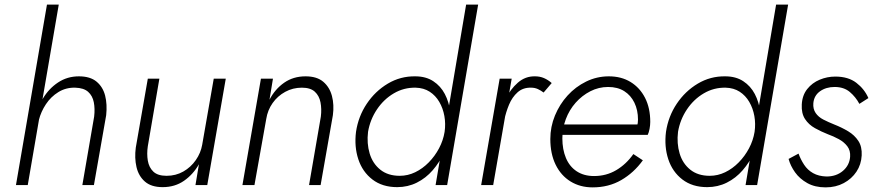

<svg xmlns="http://www.w3.org/2000/svg" viewBox="-20 -800 3783 830"><path d="M234 -780H183L49 0H100ZM387 -296 336 0H386L439 -302Q444 -349 434.5 -386.5Q425 -424 397.5 -447Q370 -470 321 -470Q271 -470 231 -443.5Q191 -417 165.5 -374Q140 -331 130 -281H148Q157 -317 178.5 -349.5Q200 -382 232.5 -402Q265 -422 305 -421Q342 -420 361 -403Q380 -386 385.5 -358Q391 -330 387 -296Z M619 -168 669 -460H619L567 -162Q561 -117 570 -78Q579 -39 606.5 -15Q634 9 683 9Q736 9 775.5 -18.5Q815 -46 840 -90L825 0H876L956 -460H904L854 -174Q848 -139 826.5 -108Q805 -77 772.5 -58.5Q740 -40 700 -40Q662 -40 643 -58Q624 -76 619 -105.5Q614 -135 619 -168Z M1367 -296 1316 0H1366L1419 -302Q1425 -347 1415 -385Q1405 -423 1377.5 -446.5Q1350 -470 1301 -470Q1248 -470 1208.5 -442.5Q1169 -415 1145 -369L1160 -460H1108L1028 0H1080L1131 -286Q1137 -324 1158.5 -354.5Q1180 -385 1213 -403Q1246 -421 1285 -421Q1322 -421 1341 -403.5Q1360 -386 1365.5 -357.5Q1371 -329 1367 -296Z M1995 -780 1863 0H1913L2047 -780ZM1519 -230Q1511 -166 1529 -111.5Q1547 -57 1590 -24Q1633 9 1697 9Q1743 9 1782 -10.5Q1821 -30 1850.5 -64Q1880 -98 1899.5 -140.5Q1919 -183 1926 -230Q1932 -274 1926.5 -316.5Q1921 -359 1903 -393.5Q1885 -428 1853 -449Q1821 -470 1775 -470Q1711 -471 1656.5 -438.5Q1602 -406 1565.5 -351.5Q1529 -297 1519 -230ZM1571 -230Q1580 -283 1609.5 -327Q1639 -371 1682.5 -396.5Q1726 -422 1777 -421Q1812 -420 1837.5 -403.5Q1863 -387 1879 -359.5Q1895 -332 1901 -298.5Q1907 -265 1902 -230Q1896 -193 1878 -159Q1860 -125 1833.5 -98Q1807 -71 1775 -55.5Q1743 -40 1708 -40Q1657 -40 1624 -66.5Q1591 -93 1578 -136.5Q1565 -180 1571 -230Z M2192 -460H2140L2060 0H2112ZM2330 -400 2365 -441Q2349 -455 2331.5 -462.5Q2314 -470 2293 -470Q2251 -471 2218.5 -442.5Q2186 -414 2165 -371Q2144 -328 2136 -281H2160Q2167 -315 2180.5 -347.5Q2194 -380 2217.5 -401Q2241 -422 2276 -421Q2292 -421 2305 -415Q2318 -409 2330 -400Z M2542 10Q2611 10 2665.5 -21.5Q2720 -53 2759 -107L2718 -134Q2687 -90 2644 -64.5Q2601 -39 2548 -39Q2504 -39 2473 -59.5Q2442 -80 2426.5 -117Q2411 -154 2411 -202Q2411 -245 2426 -285Q2441 -325 2468.5 -356Q2496 -387 2532 -405.5Q2568 -424 2609 -424Q2650 -424 2678.5 -406Q2707 -388 2722.5 -356Q2738 -324 2738 -283Q2738 -268 2734 -254.5Q2730 -241 2725 -231L2747 -262H2394V-217H2780Q2785 -227 2788 -243Q2791 -259 2791 -273Q2791 -333 2768.5 -377Q2746 -421 2706 -445.5Q2666 -470 2612 -470Q2560 -470 2514 -447.5Q2468 -425 2433.5 -387Q2399 -349 2379 -300.5Q2359 -252 2359 -199Q2359 -135 2382 -88Q2405 -41 2446.5 -15.5Q2488 10 2542 10Z M3335 -780 3203 0H3253L3387 -780ZM2859 -230Q2851 -166 2869 -111.5Q2887 -57 2930 -24Q2973 9 3037 9Q3083 9 3122 -10.5Q3161 -30 3190.5 -64Q3220 -98 3239.5 -140.5Q3259 -183 3266 -230Q3272 -274 3266.5 -316.5Q3261 -359 3243 -393.5Q3225 -428 3193 -449Q3161 -470 3115 -470Q3051 -471 2996.5 -438.5Q2942 -406 2905.5 -351.5Q2869 -297 2859 -230ZM2911 -230Q2920 -283 2949.5 -327Q2979 -371 3022.5 -396.5Q3066 -422 3117 -421Q3152 -420 3177.5 -403.5Q3203 -387 3219 -359.5Q3235 -332 3241 -298.5Q3247 -265 3242 -230Q3236 -193 3218 -159Q3200 -125 3173.5 -98Q3147 -71 3115 -55.5Q3083 -40 3048 -40Q2997 -40 2964 -66.5Q2931 -93 2918 -136.5Q2905 -180 2911 -230Z M3432 -136 3389 -113Q3397 -83 3417 -55Q3437 -27 3470 -8.5Q3503 10 3549 10Q3593 10 3627.5 -8.5Q3662 -27 3682.5 -58Q3703 -89 3705 -128Q3707 -166 3690.5 -191Q3674 -216 3646.5 -232.5Q3619 -249 3586 -262Q3561 -272 3539.5 -283Q3518 -294 3506 -311.5Q3494 -329 3496 -354Q3499 -387 3525 -405.5Q3551 -424 3588 -424Q3628 -424 3653.5 -402.5Q3679 -381 3695 -351L3734 -376Q3717 -415 3682 -442Q3647 -469 3591 -469Q3556 -469 3523.5 -455.5Q3491 -442 3469.5 -415Q3448 -388 3446 -348Q3444 -310 3460 -285.5Q3476 -261 3503 -246Q3530 -231 3558 -220Q3583 -211 3606 -198.5Q3629 -186 3643 -167.5Q3657 -149 3655 -122Q3652 -85 3623.5 -61Q3595 -37 3553 -37Q3519 -38 3495 -51.5Q3471 -65 3456 -88Q3441 -111 3432 -136Z"/></svg>

Font: Jost Light
Style: Italic
Weight: 300
Italic angle: -5°
Version: Version 3.710